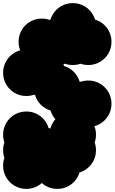

<svg xmlns="http://www.w3.org/2000/svg" viewBox="180 -870 740 1240"><g transform="rotate(90 550.0 -250.0)"><path d="M-50 -350Q-50 -391 -30 -425.5Q-10 -460 24.5 -480Q59 -500 100 -500Q141 -500 175.5 -480Q210 -460 230 -425.5Q250 -391 250 -350Q250 -309 230 -274.5Q210 -240 175.5 -220Q141 -200 100 -200Q59 -200 24.5 -220Q-10 -240 -30 -274.5Q-50 -309 -50 -350ZM50 -450Q50 -491 70 -525.5Q90 -560 124.5 -580Q159 -600 200 -600Q241 -600 275.5 -580Q310 -560 330 -525.5Q350 -491 350 -450Q350 -409 330 -374.5Q310 -340 275.5 -320Q241 -300 200 -300Q159 -300 124.5 -320Q90 -340 70 -374.5Q50 -409 50 -450ZM50 -350Q50 -391 70 -425.5Q90 -460 124.5 -480Q159 -500 200 -500Q241 -500 275.5 -480Q310 -460 330 -425.5Q350 -391 350 -350Q350 -309 330 -274.5Q310 -240 275.5 -220Q241 -200 200 -200Q159 -200 124.5 -220Q90 -240 70 -274.5Q50 -309 50 -350ZM50 -250Q50 -291 70 -325.5Q90 -360 124.5 -380Q159 -400 200 -400Q241 -400 275.5 -380Q310 -360 330 -325.5Q350 -291 350 -250Q350 -209 330 -174.5Q310 -140 275.5 -120Q241 -100 200 -100Q159 -100 124.5 -120Q90 -140 70 -174.5Q50 -209 50 -250ZM50 -150Q50 -191 70 -225.5Q90 -260 124.5 -280Q159 -300 200 -300Q241 -300 275.5 -280Q310 -260 330 -225.5Q350 -191 350 -150Q350 -109 330 -74.5Q310 -40 275.5 -20Q241 0 200 0Q159 0 124.5 -20Q90 -40 70 -74.5Q50 -109 50 -150ZM750 -150Q750 -191 770 -225.5Q790 -260 824.5 -280Q859 -300 900 -300Q941 -300 975.5 -280Q1010 -260 1030 -225.5Q1050 -191 1050 -150Q1050 -109 1030 -74.5Q1010 -40 975.5 -20Q941 0 900 0Q859 0 824.5 -20Q790 -40 770 -74.5Q750 -109 750 -150ZM850 -50Q850 -91 870 -125.5Q890 -160 924.5 -180Q959 -200 1000 -200Q1041 -200 1075.5 -180Q1110 -160 1130 -125.5Q1150 -91 1150 -50Q1150 -9 1130 25.5Q1110 60 1075.5 80Q1041 100 1000 100Q959 100 924.5 80Q890 60 870 25.5Q850 -9 850 -50ZM650 -50Q650 -91 670 -125.5Q690 -160 724.5 -180Q759 -200 800 -200Q841 -200 875.5 -180Q910 -160 930 -125.5Q950 -91 950 -50Q950 -9 930 25.5Q910 60 875.5 80Q841 100 800 100Q759 100 724.5 80Q690 60 670 25.5Q650 -9 650 -50ZM850 -250Q850 -291 870 -325.5Q890 -360 924.5 -380Q959 -400 1000 -400Q1041 -400 1075.5 -380Q1110 -360 1130 -325.5Q1150 -291 1150 -250Q1150 -209 1130 -174.5Q1110 -140 1075.5 -120Q1041 -100 1000 -100Q959 -100 924.5 -120Q890 -140 870 -174.5Q850 -209 850 -250ZM750 -350Q750 -391 770 -425.5Q790 -460 824.5 -480Q859 -500 900 -500Q941 -500 975.5 -480Q1010 -460 1030 -425.5Q1050 -391 1050 -350Q1050 -309 1030 -274.5Q1010 -240 975.5 -220Q941 -200 900 -200Q859 -200 824.5 -220Q790 -240 770 -274.5Q750 -309 750 -350ZM650 -350Q650 -391 670 -425.5Q690 -460 724.5 -480Q759 -500 800 -500Q841 -500 875.5 -480Q910 -460 930 -425.5Q950 -391 950 -350Q950 -309 930 -274.5Q910 -240 875.5 -220Q841 -200 800 -200Q759 -200 724.5 -220Q690 -240 670 -274.5Q650 -309 650 -350ZM750 -50Q750 -91 770 -125.5Q790 -160 824.5 -180Q859 -200 900 -200Q941 -200 975.5 -180Q1010 -160 1030 -125.5Q1050 -91 1050 -50Q1050 -9 1030 25.5Q1010 60 975.5 80Q941 100 900 100Q859 100 824.5 80Q790 60 770 25.5Q750 -9 750 -50ZM450 -450Q450 -491 470 -525.5Q490 -560 524.5 -580Q559 -600 600 -600Q641 -600 675.5 -580Q710 -560 730 -525.5Q750 -491 750 -450Q750 -409 730 -374.5Q710 -340 675.5 -320Q641 -300 600 -300Q559 -300 524.5 -320Q490 -340 470 -374.5Q450 -409 450 -450ZM450 -350Q450 -391 470 -425.5Q490 -460 524.5 -480Q559 -500 600 -500Q641 -500 675.5 -480Q710 -460 730 -425.5Q750 -391 750 -350Q750 -309 730 -274.5Q710 -240 675.5 -220Q641 -200 600 -200Q559 -200 524.5 -220Q490 -240 470 -274.5Q450 -309 450 -350ZM350 -250Q350 -291 370 -325.5Q390 -360 424.5 -380Q459 -400 500 -400Q541 -400 575.5 -380Q610 -360 630 -325.5Q650 -291 650 -250Q650 -209 630 -174.5Q610 -140 575.5 -120Q541 -100 500 -100Q459 -100 424.5 -120Q390 -140 370 -174.5Q350 -209 350 -250ZM250 -150Q250 -191 270 -225.5Q290 -260 324.5 -280Q359 -300 400 -300Q441 -300 475.5 -280Q510 -260 530 -225.5Q550 -191 550 -150Q550 -109 530 -74.5Q510 -40 475.5 -20Q441 0 400 0Q359 0 324.5 -20Q290 -40 270 -74.5Q250 -109 250 -150ZM250 -50Q250 -91 270 -125.5Q290 -160 324.5 -180Q359 -200 400 -200Q441 -200 475.5 -180Q510 -160 530 -125.5Q550 -91 550 -50Q550 -9 530 25.5Q510 60 475.5 80Q441 100 400 100Q359 100 324.5 80Q290 60 270 25.5Q250 -9 250 -50Z"/></g></svg>

Font: TINY 5x3
Style: Regular
Weight: 400
Designer: Jack Halten Fahnestock
Foundry: Velvetyne Type Foundry
Version: Version 1.002